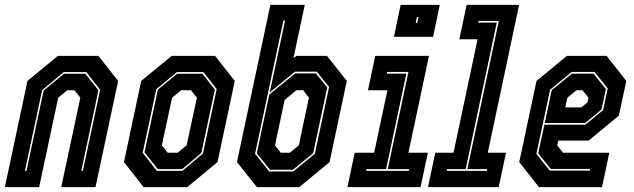

<svg xmlns="http://www.w3.org/2000/svg" viewBox="-30 -770 2609 790"><path d="M-10 0 83 -437 208 -540H375L456 -437L363 0H222L300.5 -368L276.5 -398.5H246.5L209.5 -368L131 0ZM72.5 -67H79L149.5 -397.5L233.5 -466.5H321L375 -398.5L304.5 -67H311L382 -400.5L325 -473.5H232.5L143.5 -399.5Z M561 0 480 -103 551 -437 676 -540H855L936 -437L865 -103L740 0ZM615.5 -67H720.5L805 -138.5L861.5 -403.5L807 -473.5H698L613 -403L557 -141ZM619.5 -74 564.5 -143 619.5 -401 699 -466.5H803L854 -401.5L798.5 -140.5L719.5 -74ZM660 -141.5H701L738 -172L780 -368L756 -398.5H715L678 -368L636 -172Z M1027 0 945 -103 1082.5 -750H1224L1177.5 -530.5L1189.5 -540H1315.5L1397 -437L1326 -103L1201 0ZM1077.5 -64.5H1176.5L1265.5 -137.5L1324 -412L1273.5 -475H1183.5L1080 -390L1143 -685.5H1136L1019.5 -137.5ZM1081 -71.5 1026.5 -139.5 1078 -381 1184.5 -468H1269.5L1316.5 -410L1258.5 -139.5L1175 -71.5ZM1125.5 -141.5H1162.5L1199.5 -172L1241 -368L1217 -399H1189.5L1141 -358.5L1101.5 -172Z M1591 -618.5 1618.5 -750H1779.5L1752 -618.5ZM1680.5 -676H1687L1692 -700H1685.5ZM1399.5 0 1429.5 -141.5H1509.5L1564 -398.5H1484L1514 -540H1735L1650.5 -141.5H1730.5L1700.5 0ZM1476.5 -67H1652L1653.5 -74H1565.5L1650.5 -474H1563L1561.5 -467H1642L1558.5 -74H1478Z M1731 0 1761 -141.5H1836L1935 -608.5H1860L1890 -750H2106L1977 -141.5H2052L2022 0ZM1808 -67H1973.5L1975 -74H1893L2022.5 -684H1939L1937.5 -677H2014L1886 -74H1809.5Z M2466 -540 2547 -437 2516.5 -294.5 2392 -191.5H2267L2262.5 -172L2286.5 -141.5H2477L2447 0H2187.5L2106.5 -103L2177.5 -437L2302.5 -540ZM2416 -474H2322.5L2233.5 -401L2177 -137L2232 -68H2396.5L2398 -75H2236L2184.5 -139L2210 -257H2378.5L2451.5 -317L2470.5 -406ZM2412 -467 2463 -404 2445 -319.5 2378 -264H2211.5L2240 -399L2323.5 -467ZM2367 -398.5H2341.5L2304.5 -368L2296 -328H2362L2387.5 -349L2391.5 -368Z"/></svg>

Font: Tourney Condensed ExtraBold
Style: Italic
Weight: 800
Width: 3
Italic angle: -12°
Designer: Tyler Finck
Foundry: Etcetera Type Co
Version: Version 1.010; ttfautohint (v1.8.3)